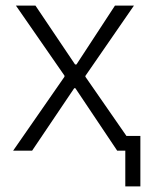

<svg xmlns="http://www.w3.org/2000/svg" viewBox="-20 -540 531 688"><path d="M27 0H95L246 -224H250L400 0H429V128H483V-53H433L286 -265V-268L460 -520H392L254 -309H249L107 -520H37L211 -269V-265Z"/></svg>

Font: Fixel Text Light
Style: Regular
Weight: 300
Width: 4
Designer: AlfaBravo + MacPaw
Foundry: Kyrylo Tkachov, Marchela Mozhyna, Serhii Makarenko, Maria Weinstein, Zakhar Kryvoshyya
Version: Version 1.211